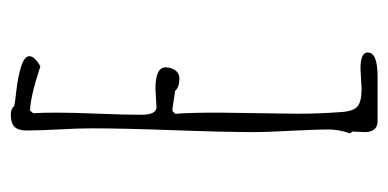

<svg xmlns="http://www.w3.org/2000/svg" viewBox="-200 -499 712 352"><g transform="rotate(-90 156.0 -323.0)"><path d="M90.3 -20.5Q89.8 -14.6 89.8 -7.8Q91.3 13.2 109.9 13.2H192.4Q235.8 13.2 235.8 -4.9Q235.8 -18.1 206.5 -18.1L187.5 -17.1L169.4 -16.1Q145.5 -16.1 136.7 -23.7Q127.9 -31.2 126.5 -54.2Q123.5 -94.7 123.5 -133.8L124.5 -205.1L125.5 -275.9Q125.5 -332 123.5 -355V-357.9L128.4 -362.8H132.8L165.5 -357.9Q171.9 -350.1 188.5 -350.1Q197.8 -350.1 203.1 -357.7Q208.5 -365.2 208.5 -376Q208 -394 169.4 -394Q167 -394 152.3 -393.1L135.7 -392.1Q121.6 -392.1 121.6 -419.9Q121.6 -451.2 123.5 -497.6Q125.5 -543.9 125.5 -575.2Q125.5 -599.6 124.5 -618.2L129.4 -624Q155.8 -623 210.4 -605Q229 -615.7 229 -625Q229 -634.3 210.4 -640.1Q191.9 -646 167 -648.9Q144 -651.4 137.7 -652.8Q132.8 -659.2 121.6 -659.2Q106 -659.2 99.4 -652.3Q92.8 -645.5 92.8 -630.9Q92.8 -606.4 94.7 -571.3Q96.7 -535.6 96.7 -511.2Q96.7 -454.1 93.3 -360.4Q89.8 -266.6 89.8 -210Q89.8 -192.9 92.3 -144Q94.7 -95.2 94.7 -78.1Q94.7 -57.1 87.4 -37.1L90.8 -33.2Q90.8 -26.4 90.3 -20.5Z"/></g></svg>

Font: Amatica SC
Style: Regular
Weight: 400
Version: Version 2.000